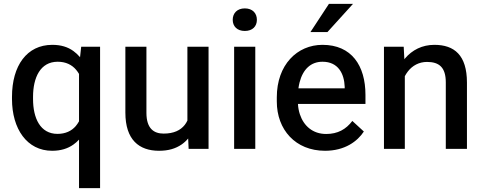

<svg xmlns="http://www.w3.org/2000/svg" viewBox="-20 -770 2498 993"><path d="M388.7 203.1H497.6V-528.3H399.9L394 -474.1C383.8 -486.3 372.1 -497.1 359.9 -505.9C330.6 -527.3 294.9 -538.1 250.5 -538.1C118.7 -538.1 42 -430.2 42 -269V-257.8C42 -103.5 119.6 9.8 249.5 9.8C294.4 9.8 330.6 -1.5 359.9 -22.5C370.1 -29.8 379.9 -38.1 388.7 -47.9ZM150.9 -269C150.9 -368.7 188.5 -450.7 278.3 -450.7C320.8 -450.7 352.1 -434.6 373.5 -409.2C378.9 -402.8 384.3 -395.5 388.7 -387.7V-142.6C383.3 -133.3 377.9 -125 371.6 -117.7C350.1 -92.8 318.8 -77.6 277.3 -77.6C188 -77.6 150.9 -159.2 150.9 -257.8Z M953.1 -53.7 955.6 0H1058.6V-528.3H949.2V-146.5C945.3 -138.2 940.9 -130.9 935.5 -124C913.6 -96.2 878.9 -79.1 826.2 -79.1C777.8 -79.1 737.3 -103 737.3 -186.5V-528.3H628.4V-187.5C628.4 -46.9 699.2 9.8 802.7 9.8C851.1 9.8 888.2 -1.5 918.9 -22.5C931.6 -31.2 942.9 -41.5 953.1 -53.7Z M1300.3 -528.3H1190.9V0H1300.3ZM1183.6 -667.5C1183.6 -633.8 1206.5 -609.9 1246.1 -609.9C1286.1 -609.9 1308.6 -633.8 1308.6 -667.5C1308.6 -701.7 1286.1 -726.6 1246.1 -726.6C1206.5 -726.6 1183.6 -701.7 1183.6 -667.5Z M1661.1 9.8C1763.7 9.8 1828.6 -39.1 1861.8 -89.8L1802.2 -144.5C1769.5 -101.1 1726.6 -77.1 1667 -77.1C1597.7 -77.1 1550.8 -118.7 1530.8 -179.2C1525.4 -195.8 1522 -213.4 1521 -232.4H1870.1V-279.3C1870.1 -430.7 1798.3 -538.1 1647.9 -538.1C1517.1 -538.1 1411.6 -435.1 1411.6 -266.6V-245.1C1411.6 -99.6 1507.8 9.8 1661.1 9.8ZM1529.3 -343.8C1546.9 -412.1 1587.9 -450.7 1647.9 -450.7C1729.5 -450.7 1760.3 -388.7 1762.7 -321.3V-313H1523.4C1524.9 -323.7 1526.9 -334 1529.3 -343.8ZM1585.4 -604H1673.3L1805.7 -750H1681.2Z M2067.9 -528.3H1965.8V0H2073.7V-376C2078.1 -384.3 2083.5 -392.6 2089.4 -400.4C2112.8 -430.7 2147 -449.7 2188.5 -449.7C2251.5 -449.7 2285.6 -421.4 2285.6 -343.8V0H2395V-342.8C2395 -485.4 2329.1 -538.1 2226.6 -538.1C2163.6 -538.1 2111.8 -511.7 2074.2 -467.3C2073.2 -465.8 2072.3 -464.8 2071.3 -463.4Z"/></svg>

Font: Bert Sans Medium
Style: Regular
Weight: 500
Designer: Christian Robertson (Google), Cristiano Sobral
Foundry: Google, Cristiano Sobral
Version: Version 3.101